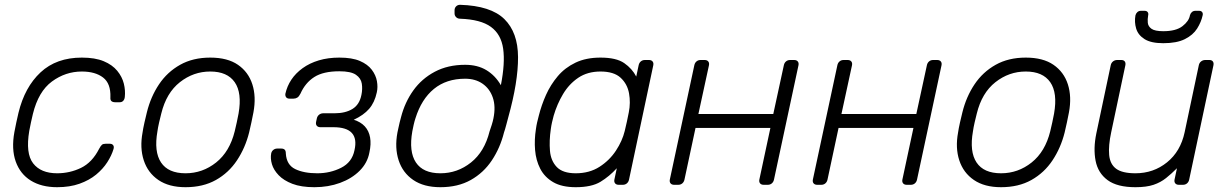

<svg xmlns="http://www.w3.org/2000/svg" viewBox="-20 -770 5115 800"><path d="M218 10Q153 10 108.5 -17.5Q64 -45 45.5 -97Q27 -149 40 -220Q43 -235 48 -260Q53 -285 57 -300Q83 -407 149 -468.5Q215 -530 321 -530Q376 -530 412 -515Q448 -500 468.5 -475Q489 -450 496 -421.5Q503 -393 500 -366Q499 -356 493.5 -350Q488 -344 479 -344H460Q450 -344 444.5 -348.5Q439 -353 440 -365Q442 -422 409.5 -447Q377 -472 321 -472Q253 -472 196.5 -430.5Q140 -389 117 -295Q113 -280 109 -260Q105 -240 102 -225Q86 -131 118 -89.5Q150 -48 218 -48Q271 -48 317.5 -70.5Q364 -93 393 -150Q400 -163 405 -167Q410 -171 420 -171H438Q447 -171 451.5 -165Q456 -159 453 -149Q445 -122 427 -94Q409 -66 380.5 -42.5Q352 -19 311.5 -4.5Q271 10 218 10Z M753 10Q684 10 640 -20Q596 -50 579 -102Q562 -154 574 -218Q576 -233 582 -260Q588 -287 592 -302Q608 -367 642.5 -418.5Q677 -470 730.5 -500Q784 -530 856 -530Q928 -530 971.5 -500Q1015 -470 1031.5 -418.5Q1048 -367 1036 -302Q1033 -287 1027.5 -260Q1022 -233 1018 -218Q1002 -154 967.5 -102Q933 -50 879.5 -20Q826 10 753 10ZM753 -48Q824 -48 880.5 -93Q937 -138 958 -223Q962 -238 966.5 -260Q971 -282 974 -297Q989 -383 958 -427.5Q927 -472 856 -472Q786 -472 729.5 -427.5Q673 -383 652 -297Q648 -282 643 -260Q638 -238 636 -223Q621 -138 651 -93Q681 -48 753 -48Z M1290 10Q1235 10 1198.5 -4Q1162 -18 1141 -40Q1120 -62 1113 -86Q1106 -110 1110 -131Q1112 -140 1119 -145.5Q1126 -151 1135 -151H1152Q1161 -151 1166 -146.5Q1171 -142 1171 -130Q1174 -83 1210 -65.5Q1246 -48 1302 -48Q1356 -48 1401.5 -71Q1447 -94 1457 -144Q1468 -192 1446 -216Q1424 -240 1369 -240H1315Q1305 -240 1300 -246Q1295 -252 1297 -262L1300 -276Q1302 -286 1309.5 -292Q1317 -298 1327 -298H1374Q1419 -298 1448.5 -316Q1478 -334 1486 -375Q1491 -399 1487.5 -421.5Q1484 -444 1463 -458.5Q1442 -473 1394 -473Q1327 -473 1289.5 -449Q1252 -425 1232 -380Q1226 -368 1219 -363.5Q1212 -359 1203 -359H1186Q1177 -359 1172.5 -364.5Q1168 -370 1169 -379Q1176 -411 1194 -438Q1212 -465 1241 -486Q1270 -507 1308.5 -518.5Q1347 -530 1394 -530Q1447 -530 1479.5 -516Q1512 -502 1529 -479.5Q1546 -457 1550.5 -432Q1555 -407 1550 -385Q1541 -343 1518 -316.5Q1495 -290 1454 -271Q1483 -262 1500 -243.5Q1517 -225 1522 -197.5Q1527 -170 1519 -134Q1511 -91 1478.5 -58.5Q1446 -26 1397 -8Q1348 10 1290 10Z M1815 10Q1746 10 1702 -20Q1658 -50 1641 -102Q1624 -154 1636 -218Q1638 -226 1640 -236.5Q1642 -247 1645 -259Q1648 -271 1651 -282Q1667 -344 1702 -393Q1737 -442 1791.5 -471Q1846 -500 1918 -500Q1970 -500 2007 -477.5Q2044 -455 2067 -415Q2085 -507 2076.5 -567Q2068 -627 2025.5 -658Q1983 -689 1897 -692Q1887 -692 1880.5 -698.5Q1874 -705 1874 -714V-727Q1874 -737 1880.5 -743.5Q1887 -750 1897 -750Q2025 -746 2081.5 -690.5Q2138 -635 2138.5 -532Q2139 -429 2098 -282Q2095 -271 2089.5 -250Q2084 -229 2080 -218Q2064 -154 2029.5 -102Q1995 -50 1941.5 -20Q1888 10 1815 10ZM1815 -48Q1886 -48 1942.5 -93Q1999 -138 2020 -223Q2024 -234 2029 -250Q2034 -266 2036 -277Q2046 -326 2033.5 -363Q2021 -400 1991 -421Q1961 -442 1918 -442Q1840 -442 1788 -399.5Q1736 -357 1711 -277Q1707 -265 1703.5 -249.5Q1700 -234 1698 -223Q1683 -138 1713 -93Q1743 -48 1815 -48Z M2379 10Q2321 10 2285 -11Q2249 -32 2231 -67Q2213 -102 2209.5 -145Q2206 -188 2213 -232Q2215 -247 2218 -260Q2221 -273 2225 -288Q2236 -332 2255 -374.5Q2274 -417 2304 -452.5Q2334 -488 2378 -509Q2422 -530 2482 -530Q2548 -530 2581 -507Q2614 -484 2631 -451L2641 -498Q2643 -508 2650 -514Q2657 -520 2667 -520H2684Q2694 -520 2699 -514Q2704 -508 2702 -498L2601 -22Q2599 -12 2592 -6Q2585 0 2575 0H2558Q2548 0 2543 -6Q2538 -12 2540 -22L2550 -69Q2519 -35 2482 -12.5Q2445 10 2379 10ZM2379 -48Q2436 -48 2478 -75Q2520 -102 2546.5 -142.5Q2573 -183 2583 -224Q2587 -239 2592 -263Q2597 -287 2600 -302Q2608 -342 2601 -381Q2594 -420 2566 -446Q2538 -472 2482 -472Q2428 -472 2389.5 -446Q2351 -420 2326 -378Q2301 -336 2287 -288Q2283 -273 2280 -260Q2277 -247 2275 -232Q2268 -184 2271.5 -142Q2275 -100 2300 -74Q2325 -48 2379 -48Z M2789 0Q2779 0 2774 -6Q2769 -12 2771 -22L2873 -498Q2875 -508 2882 -514Q2889 -520 2899 -520H2916Q2926 -520 2931 -514Q2936 -508 2934 -498L2890 -295H3202L3246 -498Q3248 -508 3255 -514Q3262 -520 3272 -520H3289Q3299 -520 3304 -514Q3309 -508 3307 -498L3205 -22Q3203 -12 3196 -6Q3189 0 3179 0H3162Q3152 0 3147 -6Q3142 -12 3144 -22L3190 -237H2878L2832 -22Q2830 -12 2823 -6Q2816 0 2806 0Z M3385 0Q3375 0 3370 -6Q3365 -12 3367 -22L3469 -498Q3471 -508 3478 -514Q3485 -520 3495 -520H3512Q3522 -520 3527 -514Q3532 -508 3530 -498L3486 -295H3798L3842 -498Q3844 -508 3851 -514Q3858 -520 3868 -520H3885Q3895 -520 3900 -514Q3905 -508 3903 -498L3801 -22Q3799 -12 3792 -6Q3785 0 3775 0H3758Q3748 0 3743 -6Q3738 -12 3740 -22L3786 -237H3474L3428 -22Q3426 -12 3419 -6Q3412 0 3402 0Z M4151 10Q4082 10 4038 -20Q3994 -50 3977 -102Q3960 -154 3972 -218Q3974 -233 3980 -260Q3986 -287 3990 -302Q4006 -367 4040.5 -418.5Q4075 -470 4128.5 -500Q4182 -530 4254 -530Q4326 -530 4369.5 -500Q4413 -470 4429.5 -418.5Q4446 -367 4434 -302Q4431 -287 4425.5 -260Q4420 -233 4416 -218Q4400 -154 4365.5 -102Q4331 -50 4277.5 -20Q4224 10 4151 10ZM4151 -48Q4222 -48 4278.5 -93Q4335 -138 4356 -223Q4360 -238 4364.5 -260Q4369 -282 4372 -297Q4387 -383 4356 -427.5Q4325 -472 4254 -472Q4184 -472 4127.5 -427.5Q4071 -383 4050 -297Q4046 -282 4041 -260Q4036 -238 4034 -223Q4019 -138 4049 -93Q4079 -48 4151 -48Z M4711 10Q4635 10 4595 -19.5Q4555 -49 4545 -100Q4535 -151 4548 -214L4608 -498Q4610 -508 4617.5 -514Q4625 -520 4635 -520H4652Q4662 -520 4666.5 -514Q4671 -508 4669 -498L4610 -219Q4598 -163 4601.5 -124.5Q4605 -86 4630.5 -67Q4656 -48 4711 -48Q4786 -48 4842.5 -93.5Q4899 -139 4916 -219L4975 -498Q4977 -508 4984.5 -514Q4992 -520 5002 -520H5019Q5029 -520 5033.5 -514Q5038 -508 5036 -498L4935 -22Q4933 -12 4926 -6Q4919 0 4909 0H4892Q4882 0 4877 -6Q4872 -12 4874 -22L4884 -69Q4861 -46 4838.5 -28Q4816 -10 4786.5 0Q4757 10 4711 10ZM4827 -590Q4776 -590 4749 -607Q4722 -624 4714 -651Q4706 -678 4711 -706Q4713 -714 4719 -719.5Q4725 -725 4734 -725H4749Q4758 -725 4762 -719.5Q4766 -714 4764 -706Q4761 -690 4762.5 -675Q4764 -660 4778 -650Q4792 -640 4827 -640Q4880 -640 4907 -661Q4934 -682 4938 -706Q4940 -714 4946 -719.5Q4952 -725 4961 -725H4976Q4985 -725 4989 -719.5Q4993 -714 4991 -706Q4985 -678 4968 -651Q4951 -624 4917 -607Q4883 -590 4827 -590Z"/></svg>

Font: Rubik Light
Style: Italic
Weight: 300
Italic angle: -12°
Designer: Hubert and Fischer
Foundry: Hubert and Fischer
Version: Version 2.300;gftools[0.9.30]